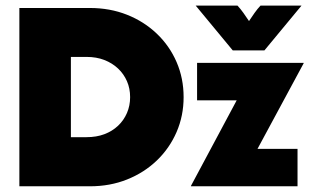

<svg xmlns="http://www.w3.org/2000/svg" viewBox="-20 -653 1085 673"><path d="M47.9 0V-625H295.1Q365.3 -625 425 -601.4Q484.7 -577.8 529.5 -535.1Q574.3 -492.4 599 -435.4Q623.6 -378.5 623.6 -312.5Q623.6 -247.2 599 -190.3Q574.3 -133.3 529.9 -90.6Q485.4 -47.9 425.7 -24Q366 0 295.1 0ZM228.5 -172.2H283.3Q318.1 -172.2 345.8 -182.6Q373.6 -193.1 393.8 -212.2Q413.9 -231.2 425 -256.9Q436.1 -282.6 436.1 -312.5Q436.1 -343.1 425 -368.4Q413.9 -393.8 393.8 -412.8Q373.6 -431.9 345.8 -442.7Q318.1 -453.5 283.3 -453.5H228.5ZM649.3 0V-1.4L809.7 -301.4H670.8V-432.6H1044.4V-431.2L882.6 -131.2H1022.9V0ZM795.8 -476.4 666 -633.3H812.5Q822.9 -622.2 833.3 -607.6Q843.8 -593.1 852.8 -579.2Q861.8 -593.1 872.2 -607.6Q882.6 -622.2 893.1 -633.3H1036.8L906.9 -476.4Z"/></svg>

Font: Afacad Flux Black
Style: Regular
Weight: 900
Designer: Kristian Moeller
Foundry: Dicotype
Version: Version 1.100